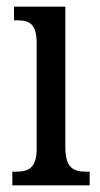

<svg xmlns="http://www.w3.org/2000/svg" viewBox="-20 -556 300 576"><path d="M17 0H249V-41H239C200 -41 176 -52 176 -115V-536H22V-495H32C69 -495 90 -484 90 -425V-110C90 -51 65 -41 27 -41H17Z"/></svg>

Font: Noto Serif Devanagari ExtraCondensed
Style: Regular
Weight: 400
Width: 2
Designer: Universal Thirst, Indian Type Foundry and the Monotype Design Team
Foundry: Monotype Imaging Inc.
Version: Version 2.004